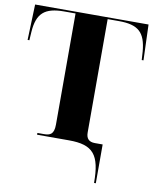

<svg xmlns="http://www.w3.org/2000/svg" viewBox="-98 -788 866 1072"><g transform="rotate(10 334.5 -252.0)"><path d="M510 210H520V-10H476C442 -10 426 -27 426 -61V-704H490C600 -704 641 -667 650 -559L653 -512H663L656 -714H13L6 -512H16L19 -559C26 -667 70 -704 180 -704H244V-74C244 -18 221 -10 187 -10H150V0H331C468 0 510 50 510 210Z"/></g></svg>

Font: Noto Serif Display ExtraBold
Style: Regular
Weight: 800
Designer: Monotype Design Team
Foundry: Monotype Imaging Inc.
Version: Version 2.009